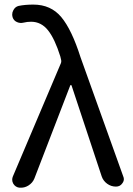

<svg xmlns="http://www.w3.org/2000/svg" viewBox="-20 -829 592 853"><path d="M132.8 -36.1Q125 -16.6 106.4 -4.9Q90.8 4.9 73.2 4.9Q69.3 4.9 66.4 4.9Q48.8 2.9 39.1 -12.7Q34.2 -21.5 34.2 -30.3Q34.2 -38.1 37.1 -44.9L250 -546.9Q253.9 -555.7 251 -565.4L248 -578.1Q223.6 -656.2 193.4 -694.3Q163.1 -732.4 118.2 -732.4Q100.6 -732.4 85 -728.5Q69.3 -724.6 55.2 -731Q41 -737.3 36.1 -752Q34.2 -758.8 34.2 -764.6Q34.2 -774.4 39.1 -783.2Q46.9 -798.8 62.5 -802.7Q90.8 -808.6 127.9 -808.6Q206.1 -808.6 252.4 -752.9Q298.8 -697.3 337.9 -574.2L527.3 -45.9Q530.3 -39.1 530.3 -33.2Q530.3 -23.4 523.4 -14.6Q513.7 0 495.1 0Q473.6 0 456.1 -12.7Q438.5 -25.4 431.6 -45.9L297.9 -449.2Q296.9 -451.2 294.9 -451.2Q293 -451.2 292 -449.2Z"/></svg>

Font: Gen Jyuu GothicX Regular
Style: Regular
Weight: 400
Designer: [Source Han Sans]
Ryoko NISHIZUKA  (kana & ideographs); Paul D. Hunt (Latin, Greek & Cyrillic); Wenlong ZHANG  (bopomofo
Version: Version 1.002.20150607